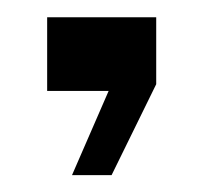

<svg xmlns="http://www.w3.org/2000/svg" viewBox="-20 -108 242 228"><path d="M65.5 100 109 0H36V-87.5H165.5V-8L112.5 100Z"/></svg>

Font: Big Shoulders Stencil Text Thin Light
Style: Regular
Weight: 300
Version: Version 2.001